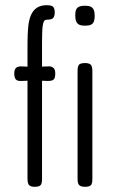

<svg xmlns="http://www.w3.org/2000/svg" viewBox="-20 -709 440 740"><path d="M113 11Q103 11 97 8Q91 5 88.5 -2Q86 -9 86 -20V-540Q86 -575 88.5 -603Q91 -631 99 -650Q107 -669 122 -679Q137 -689 161 -689Q172 -689 178.5 -686.5Q185 -684 188 -678Q191 -672 191 -661Q191 -651 188 -644.5Q185 -638 178.5 -635.5Q172 -633 160 -633Q153 -633 149.5 -627Q146 -621 144.5 -609Q143 -597 142.5 -580Q142 -563 142 -542V-17Q142 -7 139.5 -0.5Q137 6 130.5 8.5Q124 11 113 11ZM65 -453 110 -451 163 -453Q174 -454 180.5 -451Q187 -448 190 -442Q193 -436 193 -426Q193 -415 190.5 -408.5Q188 -402 182 -399.5Q176 -397 165 -397L110 -399L63 -397Q47 -396 41 -403Q35 -410 35 -426Q35 -441 42 -447.5Q49 -454 65 -453ZM307 11Q297 11 290.5 8Q284 5 281.5 -1.5Q279 -8 279 -19V-437Q279 -448 281.5 -454.5Q284 -461 290.5 -463.5Q297 -466 308 -466Q319 -466 325 -463Q331 -460 333.5 -453.5Q336 -447 336 -435V-18Q336 -7 333.5 -0.5Q331 6 324.5 8.5Q318 11 307 11ZM307 -610Q293 -610 285 -614Q277 -618 273.5 -627Q270 -636 270 -650Q270 -664 273.5 -672Q277 -680 285.5 -683.5Q294 -687 308 -687Q322 -687 330 -683Q338 -679 341.5 -670.5Q345 -662 345 -647Q345 -634 341.5 -625.5Q338 -617 330 -613.5Q322 -610 307 -610Z"/></svg>

Font: Fredoka Condensed Light
Style: Regular
Weight: 300
Width: 3
Designer: Ben Nathan
Foundry: Milena B. Brandão, Ben Nathan
Version: Version 2.001